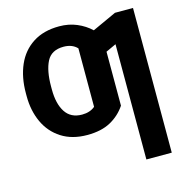

<svg xmlns="http://www.w3.org/2000/svg" viewBox="-108 -636 891 935"><g transform="rotate(-15 337.5 -169.0)"><path d="M335.9 -114.3V-409.2Q311 -435.5 267.6 -435.5Q206.1 -435.5 182.6 -389.4Q159.2 -343.3 159.2 -264.6V-249Q159.2 -176.8 186.5 -134.8Q213.9 -92.8 270.5 -92.8Q310.1 -92.8 335.9 -114.3ZM643.6 199.2H515.6V-381.8L463.9 -357.9V-85.9Q434.1 -41.5 387.2 -15.9Q340.3 9.8 269.5 9.8Q193.4 9.8 139.9 -24.4Q86.4 -58.6 59.3 -117.4Q32.2 -176.3 32.2 -249V-264.6Q32.2 -344.2 59.1 -405.8Q85.9 -467.3 139.9 -502.2Q193.8 -537.1 272.5 -537.1Q320.8 -537.1 361.1 -520Q401.4 -502.9 431.2 -474.6L552.7 -530.3H643.6Z"/></g></svg>

Font: Pretendard JP SemiBold
Style: Regular
Weight: 600
Designer: Base glyphs from Inter by Rasmus Andersson; Hangeul glyphs from Noto Sans CJK(Source Han Sans) by Jang Soo-young and Kan
Foundry: Kil Hyung-jin
Version: Version 1.309